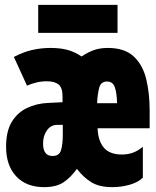

<svg xmlns="http://www.w3.org/2000/svg" viewBox="-20 -759 640 789"><path d="M161 10Q88 10 46.5 -34.5Q5 -79 5 -156Q5 -219 28 -257.5Q51 -296 90.5 -315Q130 -334 177 -336L237 -339V-363Q237 -399 220.5 -412Q204 -425 173 -425Q150 -425 129.5 -420Q109 -415 91 -407L37 -525Q75 -545 111.5 -553.5Q148 -562 188 -562Q229 -562 259 -553.5Q289 -545 315 -527Q344 -546 368.5 -554Q393 -562 423 -562Q492 -562 529.5 -527Q567 -492 581 -433.5Q595 -375 595 -306V-232H381Q383 -180 407 -152Q431 -124 481 -124Q505 -124 526 -131.5Q547 -139 567 -156V-29Q548 -10 513.5 0Q479 10 441 10Q388 10 355.5 -10Q323 -30 296 -65Q270 -29 240.5 -9.5Q211 10 161 10ZM461 -335Q460 -379 451.5 -401.5Q443 -424 420 -424Q395 -424 388 -399.5Q381 -375 379 -335ZM196 -118Q224 -118 231 -142.5Q238 -167 238 -203V-246H216Q189 -246 173 -223.5Q157 -201 157 -169Q157 -118 196 -118ZM137 -624V-739H463V-624Z"/></svg>

Font: Noto Sans Mono Black
Style: Regular
Weight: 900
Designer: Monotype Design Team
Foundry: Monotype Imaging Inc.
Version: Version 2.014